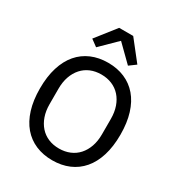

<svg xmlns="http://www.w3.org/2000/svg" viewBox="-218 -1080 1143 1232"><g transform="rotate(30 354.0 -463.5)"><path d="M354 12Q286 12 231 -11.5Q176 -35 137 -80.5Q98 -126 77 -193.5Q56 -261 56 -349Q56 -437 77 -504.5Q98 -572 137 -617.5Q176 -663 231 -686.5Q286 -710 354 -710Q422 -710 477 -686.5Q532 -663 571 -617.5Q610 -572 631 -504.5Q652 -437 652 -349Q652 -261 631 -193.5Q610 -126 571 -80.5Q532 -35 477 -11.5Q422 12 354 12ZM354 -75Q397 -75 433 -90Q469 -105 494.5 -133.5Q520 -162 534 -202Q548 -242 548 -292V-406Q548 -456 534 -496Q520 -536 494.5 -564.5Q469 -593 433 -608Q397 -623 354 -623Q310 -623 274.5 -608Q239 -593 213.5 -564.5Q188 -536 174 -496Q160 -456 160 -406V-292Q160 -242 174 -202Q188 -162 213.5 -133.5Q239 -105 274.5 -90Q310 -75 354 -75ZM406 -939 521 -793 472 -757 354 -873 236 -757 187 -793 302 -939Z"/></g></svg>

Font: IBM Plex Sans Hebrew Text
Style: Regular
Weight: 450
Designer: Mike Abbink, Paul van der Laan, Pieter van Rosmalen, Yanek Iontef
Foundry: Bold Monday
Version: Version 1.2